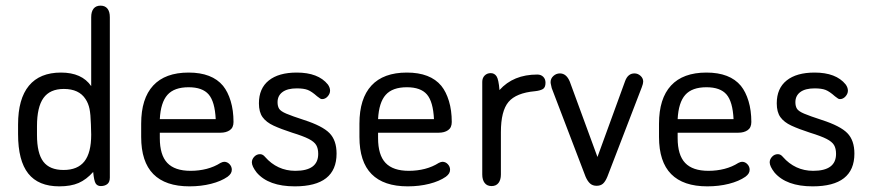

<svg xmlns="http://www.w3.org/2000/svg" viewBox="-20 -650 3083 680"><path d="M303 -345Q270 -393 196 -393Q121 -393 82.5 -346.5Q44 -300 44 -209V-175Q44 -81 80 -35.5Q116 10 190 10Q231 10 258.5 -2Q286 -14 310 -41Q313 -9 319 0Q325 9 337 9Q351 9 360 2Q369 -5 369 -21V-589Q369 -609 360.5 -619.5Q352 -630 336 -630Q320 -630 311.5 -619.5Q303 -609 303 -589ZM302 -209 303 -173Q303 -109 279 -78.5Q255 -48 205 -48Q156 -48 133.5 -77.5Q111 -107 111 -172V-203Q111 -271 134 -303Q157 -335 206 -335Q260 -335 283 -299Q293 -284 297 -264.5Q301 -245 302 -209Z M546 -180H761Q781 -180 794 -189Q807 -198 807 -218Q807 -259 797 -292Q787 -325 770 -346Q731 -393 648 -393Q565 -393 522.5 -347Q480 -301 480 -212V-165Q480 -77 523 -33.5Q566 10 651 10Q692 10 727.5 1Q763 -8 786 -24Q794 -30 797.5 -36Q801 -42 801 -49Q801 -60 793 -68.5Q785 -77 774 -77Q769 -77 761 -73Q739 -59 712 -52Q685 -45 655 -45Q599 -45 572.5 -73Q546 -101 546 -161ZM744 -228H546Q549 -287 573 -314Q597 -341 648 -341Q697 -341 719 -315.5Q741 -290 744 -228Z M1024 10Q1172 10 1172 -106Q1172 -153 1147 -178.5Q1122 -204 1057 -225Q1014 -239 994 -247.5Q974 -256 968.5 -265Q963 -274 963 -288Q963 -311 980.5 -324Q998 -337 1031 -337Q1056 -337 1070 -331.5Q1084 -326 1103 -309Q1111 -303 1114 -301Q1117 -299 1121 -299Q1132 -299 1140.5 -308.5Q1149 -318 1149 -329Q1149 -340 1141 -351Q1107 -393 1031 -393Q967 -393 932 -365Q897 -337 897 -284Q897 -253 910 -235Q923 -217 949 -205Q975 -193 1015 -180Q1054 -168 1073.5 -158Q1093 -148 1100 -136Q1107 -124 1107 -105Q1107 -45 1026 -45Q994 -45 967 -57.5Q940 -70 919 -94Q915 -99 910.5 -101.5Q906 -104 901 -104Q889 -104 880.5 -95Q872 -86 872 -75Q872 -61 889 -39Q931 10 1024 10Z M1319 -180H1534Q1554 -180 1567 -189Q1580 -198 1580 -218Q1580 -259 1570 -292Q1560 -325 1543 -346Q1504 -393 1421 -393Q1338 -393 1295.5 -347Q1253 -301 1253 -212V-165Q1253 -77 1296 -33.5Q1339 10 1424 10Q1465 10 1500.5 1Q1536 -8 1559 -24Q1567 -30 1570.5 -36Q1574 -42 1574 -49Q1574 -60 1566 -68.5Q1558 -77 1547 -77Q1542 -77 1534 -73Q1512 -59 1485 -52Q1458 -45 1428 -45Q1372 -45 1345.5 -73Q1319 -101 1319 -161ZM1517 -228H1319Q1322 -287 1346 -314Q1370 -341 1421 -341Q1470 -341 1492 -315.5Q1514 -290 1517 -228Z M1749 -331Q1746 -369 1738.5 -380Q1731 -391 1718 -391Q1705 -391 1696.5 -382.5Q1688 -374 1688 -360V-32Q1688 -13 1696.5 -2Q1705 9 1721 9Q1737 9 1745.5 -2Q1754 -13 1754 -32V-182Q1754 -257 1781 -289Q1808 -321 1875 -327Q1893 -329 1902.5 -334.5Q1912 -340 1912 -357Q1912 -370 1904 -378Q1896 -386 1883 -386Q1798 -386 1749 -331Z M2096 -94 1998 -361Q1986 -390 1963 -390Q1950 -390 1940 -381Q1930 -372 1930 -359Q1930 -355 1931.5 -349.5Q1933 -344 1934 -338L2054 -24Q2061 -8 2070 0Q2079 8 2093 8Q2107 8 2115.5 0.5Q2124 -7 2131 -24L2253 -341Q2258 -354 2258 -361Q2258 -373 2248.5 -381.5Q2239 -390 2227 -390Q2204 -390 2194 -363Z M2380 -180H2595Q2615 -180 2628 -189Q2641 -198 2641 -218Q2641 -259 2631 -292Q2621 -325 2604 -346Q2565 -393 2482 -393Q2399 -393 2356.5 -347Q2314 -301 2314 -212V-165Q2314 -77 2357 -33.5Q2400 10 2485 10Q2526 10 2561.5 1Q2597 -8 2620 -24Q2628 -30 2631.5 -36Q2635 -42 2635 -49Q2635 -60 2627 -68.5Q2619 -77 2608 -77Q2603 -77 2595 -73Q2573 -59 2546 -52Q2519 -45 2489 -45Q2433 -45 2406.5 -73Q2380 -101 2380 -161ZM2578 -228H2380Q2383 -287 2407 -314Q2431 -341 2482 -341Q2531 -341 2553 -315.5Q2575 -290 2578 -228Z M2858 10Q3006 10 3006 -106Q3006 -153 2981 -178.5Q2956 -204 2891 -225Q2848 -239 2828 -247.5Q2808 -256 2802.5 -265Q2797 -274 2797 -288Q2797 -311 2814.5 -324Q2832 -337 2865 -337Q2890 -337 2904 -331.5Q2918 -326 2937 -309Q2945 -303 2948 -301Q2951 -299 2955 -299Q2966 -299 2974.5 -308.5Q2983 -318 2983 -329Q2983 -340 2975 -351Q2941 -393 2865 -393Q2801 -393 2766 -365Q2731 -337 2731 -284Q2731 -253 2744 -235Q2757 -217 2783 -205Q2809 -193 2849 -180Q2888 -168 2907.5 -158Q2927 -148 2934 -136Q2941 -124 2941 -105Q2941 -45 2860 -45Q2828 -45 2801 -57.5Q2774 -70 2753 -94Q2749 -99 2744.5 -101.5Q2740 -104 2735 -104Q2723 -104 2714.5 -95Q2706 -86 2706 -75Q2706 -61 2723 -39Q2765 10 2858 10Z"/></svg>

Font: Beiruti
Style: Regular
Weight: 400
Designer: Arlette Boutros
Foundry: Boutros
Version: Version 1.41